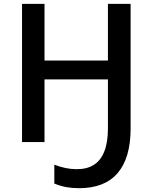

<svg xmlns="http://www.w3.org/2000/svg" viewBox="-20 -734 790 992"><path d="M260.7 214.4V116.7Q319.3 140.1 377 140.1Q482.9 140.1 518.6 49.3Q537.6 2 537.6 -69.3V-323.7H210V0H93.8V-713.9H210V-421.4H537.6V-713.9H654.8V-69.8Q654.8 82 587.9 160.2Q521 238.3 388.7 238.3Q353 238.3 323 232.9Q293 227.5 260.7 214.4Z"/></svg>

Font: Viking Open Sans Light
Style: Bold
Weight: 600
Foundry: Ascender Corporation
Version: Version 2.001